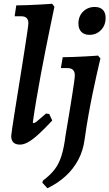

<svg xmlns="http://www.w3.org/2000/svg" viewBox="-20 -757 582 1021"><path d="M157.9 -102.3Q164.6 -102.3 175.6 -111.3Q186.7 -120.3 224.8 -153.2L241.7 -150.9L257.9 -116.1Q215.3 -70.4 183.8 -41.9Q152.2 -13.4 128.9 -0.7Q105.6 12 86.4 12Q39.6 12 39.6 -34.1Q39.6 -39.5 44.6 -73Q49.6 -106.6 57.6 -157.8Q65.7 -209.1 75.5 -269.7Q85.2 -330.3 95 -391.5Q104.8 -452.6 112.8 -504.8Q120.9 -556.9 125.9 -591.5Q130.9 -626 130.9 -633.7Q130.9 -670.5 92.9 -670.5H57.8L66.5 -728.4Q94.5 -728.4 127.4 -729.8Q160.3 -731.3 190 -732.7Q219.8 -734.2 238.5 -735.6Q257.2 -737.1 257.2 -737.1L269.4 -721.5Q269.4 -721.5 263.1 -691.2Q256.8 -661 246 -609Q235.3 -556.9 222.4 -492.4Q209.6 -428 196.7 -358.7Q183.9 -289.4 172.8 -224.1Q161.7 -158.7 154.5 -105.9ZM430.3 -17.8Q422.6 43 396.5 92.3Q370.4 141.6 328.9 179.5Q287.4 217.4 232.2 244.2L205 214.3L208.5 203.2Q246.1 175.2 269.5 145.3Q293 115.4 306.6 72.4Q320.3 29.3 328.4 -35.7Q328.4 -35.7 331.9 -56.8Q335.4 -77.8 341.1 -111.6Q346.9 -145.4 353.1 -184.2Q359.4 -223 365.1 -259.4Q370.9 -295.7 374.4 -322Q377.9 -348.3 377.9 -356.4Q377.9 -394.9 338.9 -394.9H303.7L313.5 -452.8Q341 -452.8 373.5 -454.2Q405.9 -455.7 434.9 -457.1Q463.9 -458.6 482.6 -460Q501.3 -461.5 501.3 -461.5L514 -445.9Q514 -445.9 508.4 -422.6Q502.7 -399.3 493.6 -358Q484.4 -316.8 473.1 -262.6Q461.8 -208.5 450.6 -145.9Q439.4 -83.3 430.3 -17.8ZM455.2 -571.7Q427.6 -571.7 412.3 -587.8Q397 -603.9 397 -631Q397 -670.7 421.8 -695.3Q446.7 -720 484.4 -720Q511.5 -720 526.6 -704.9Q541.7 -689.7 541.7 -662.1Q541.7 -622.4 517 -597.1Q492.4 -571.7 455.2 -571.7Z"/></svg>

Font: Alegreya
Style: Italic
Weight: 400
Italic angle: -7°
Designer: Juan Pablo del Peral
Foundry: Huerta Tipografica
Version: Version 2.009